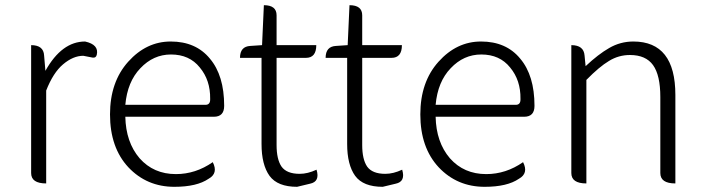

<svg xmlns="http://www.w3.org/2000/svg" viewBox="-20 -707 2715 740"><path d="M158 0Q100 0 100 -40V-533Q148 -533 150 -493L155 -434Q218 -547 308 -547Q362 -535 353 -496Q350 -483 337 -485L301 -492Q262 -492 223 -459Q185 -427 158 -358V0Z M652 13Q546 13 475 -62Q404 -138 404 -266Q404 -391 474 -469Q544 -547 638 -547Q735 -547 789 -481Q844 -416 844 -299Q844 -257 804 -257H463Q465 -159 518 -97Q572 -36 658 -36Q734 -36 800 -82Q822 -39 784 -18Q739 13 652 13ZM463 -303H772Q791 -303 790 -326Q791 -398 750 -447Q710 -497 639 -497Q571 -497 521 -444Q471 -392 463 -303Z M1125 13Q1050 13 1019 -29Q988 -72 988 -152V-484H905Q905 -528 945 -530L990 -533L997 -687Q1046 -687 1046 -648V-533H1199Q1199 -484 1159 -484H1046V-148Q1046 -93 1065 -65Q1085 -37 1135 -37Q1166 -37 1200 -53Q1214 -7 1175 1Z M1455 13Q1380 13 1349 -29Q1318 -72 1318 -152V-484H1235Q1235 -528 1275 -530L1320 -533L1327 -687Q1376 -687 1376 -648V-533H1529Q1529 -484 1489 -484H1376V-148Q1376 -93 1395 -65Q1415 -37 1465 -37Q1496 -37 1530 -53Q1544 -7 1505 1Z M1848 13Q1742 13 1671 -62Q1600 -138 1600 -266Q1600 -391 1670 -469Q1740 -547 1834 -547Q1931 -547 1985 -481Q2040 -416 2040 -299Q2040 -257 2000 -257H1659Q1661 -159 1714 -97Q1768 -36 1854 -36Q1930 -36 1996 -82Q2018 -39 1980 -18Q1935 13 1848 13ZM1659 -303H1968Q1987 -303 1986 -326Q1987 -398 1946 -447Q1906 -497 1835 -497Q1767 -497 1717 -444Q1667 -392 1659 -303Z M2240 0Q2182 0 2182 -40V-533Q2230 -533 2233 -493L2237 -452Q2286 -498 2328 -522Q2371 -547 2421 -547Q2583 -547 2583 -341V0Q2525 0 2525 -40V-333Q2525 -417 2497 -456Q2469 -495 2408 -495Q2364 -495 2327 -472Q2290 -450 2240 -399V0Z"/></svg>

Font: Swei Half Moon CJK SC
Style: Light
Weight: 300
Version: Version 2.071